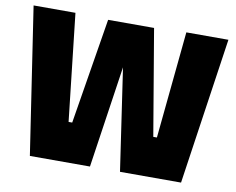

<svg xmlns="http://www.w3.org/2000/svg" viewBox="-75 -772 1071 870"><g transform="rotate(10 461.0 -337.0)"><path d="M113.6 0 11.8 -674.5H204.4L259.6 -182.2H276.3L355.7 -668.9H567.1L649.3 -182.2H666L714.6 -674.5H908.2L809.2 0H528.3L456.9 -486.3H462.1L390.1 0Z"/></g></svg>

Font: Titillium Web SemiBold
Style: Regular
Weight: 600
Designer: Mohamed Gaber, Accademia di Belle Arti di Urbino
Foundry: Kief Type Foundry, Accademia di Belle Arti di Urbino
Version: Version 3.000; ttfautohint (v1.8.4)